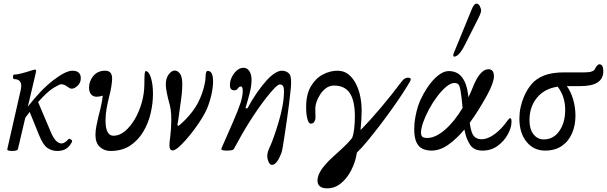

<svg xmlns="http://www.w3.org/2000/svg" viewBox="-20 -811 3313 1048"><path d="M46 13Q17 13 20 2L87 -293Q92 -313 94 -324Q96 -335 96 -341Q96 -379 58 -379Q51 -379 51 -391.5Q51 -404 58 -404Q73 -404 98 -410.5Q123 -417 154 -427Q166 -431 171 -431Q177 -431 177 -424Q177 -422 175 -412L132 -229Q205 -323 272 -374Q339 -425 375 -425Q421 -425 421 -384Q421 -359 403.5 -343Q386 -327 372 -327Q365 -327 359 -330.5Q353 -334 346 -339Q331 -351 313 -351Q305 -351 272.5 -331.5Q240 -312 188 -254L257 -91Q273 -54 287.5 -41Q302 -28 315 -28Q334 -28 354 -52Q358 -56 367.5 -49.5Q377 -43 372 -35Q359 -10 340 1.5Q321 13 292 13Q264 13 239.5 -3Q215 -19 193 -74L142 -200Q130 -184 118 -168L78 2Q76 13 46 13Z M583 13Q549 13 525 -9Q501 -31 501 -75Q501 -97 506.5 -125.5Q512 -154 519 -182Q529 -219 534 -244.5Q539 -270 541 -289Q524 -283 507 -283Q488 -283 477 -296.5Q466 -310 466 -333Q466 -368 489.5 -396.5Q513 -425 554 -425Q592 -425 592 -383Q592 -365 587.5 -337.5Q583 -310 574 -276Q568 -252 562 -219.5Q556 -187 556 -153Q556 -110 567.5 -90Q579 -70 599 -70Q632 -70 662 -95Q692 -120 716 -161Q740 -202 754 -252Q768 -302 768 -353Q768 -390 769.5 -406.5Q771 -423 775 -423Q792 -423 803.5 -387.5Q815 -352 815 -298Q815 -248 802.5 -193.5Q790 -139 762 -92Q734 -45 690 -16Q646 13 583 13Z M923 10Q905 10 905 -17Q905 -26 906 -38Q907 -50 910 -72Q912 -87 913.5 -111.5Q915 -136 915 -155Q915 -195 911.5 -214Q908 -233 907 -237Q897 -272 891 -302Q885 -332 885 -349Q885 -384 901 -405Q917 -426 933 -426Q950 -426 962.5 -409Q975 -392 975 -351Q975 -307 964 -236Q957 -184 953.5 -159.5Q950 -135 948 -128L955 -124Q994 -156 1028.5 -200Q1063 -244 1083 -302Q1091 -325 1096.5 -349.5Q1102 -374 1102 -391Q1102 -424 1114 -424Q1143 -424 1143 -367Q1143 -337 1135 -299Q1127 -261 1112 -223Q1102 -198 1083 -167Q1064 -136 1041 -105Q1018 -74 995 -48Q972 -22 953 -6Q934 10 923 10Z M1464 89Q1454 89 1446.5 73.5Q1439 58 1439 39Q1439 29 1442.5 17Q1446 5 1455 -14Q1463 -31 1475 -65Q1487 -99 1500 -142Q1513 -185 1521.5 -229.5Q1530 -274 1530 -312Q1530 -334 1524.5 -342Q1519 -350 1507 -350Q1498 -350 1478 -329.5Q1458 -309 1430 -273Q1342 -159 1256 3Q1251 11 1217 11Q1188 11 1188 2Q1188 0 1188.5 -1Q1189 -2 1190 -4L1250 -141Q1281 -212 1293 -249.5Q1305 -287 1305 -315Q1305 -339 1295 -339Q1287 -339 1283 -334Q1279 -329 1274 -323.5Q1269 -318 1259 -318Q1235 -318 1235 -346Q1235 -370 1246 -391.5Q1257 -413 1273.5 -427Q1290 -441 1309 -441Q1329 -441 1341 -423Q1353 -405 1353 -375Q1353 -344 1344 -307.5Q1335 -271 1320 -221L1330 -219Q1356 -267 1382.5 -305Q1409 -343 1435 -372Q1460 -399 1481 -412Q1502 -425 1518 -425Q1544 -425 1559 -408Q1565 -402 1567 -389Q1569 -376 1569 -359Q1569 -344 1565.5 -311.5Q1562 -279 1557 -238Q1552 -197 1545.5 -153.5Q1539 -110 1533.5 -72.5Q1528 -35 1523.5 -9.5Q1519 16 1517 21Q1492 89 1464 89Z M1766 217Q1713 217 1713 174Q1713 145 1737 111Q1758 82 1787.5 54.5Q1817 27 1848 -1Q1879 -29 1902 -58Q1910 -78 1913.5 -110Q1917 -142 1917 -175Q1917 -261 1889.5 -302.5Q1862 -344 1803 -344Q1779 -344 1760 -330Q1741 -316 1728 -296Q1715 -276 1708 -255.5Q1701 -235 1701 -221Q1701 -199 1701.5 -189Q1702 -179 1702 -166Q1702 -159 1696 -147.5Q1690 -136 1676 -136Q1665 -136 1658 -161Q1651 -186 1651 -226Q1651 -296 1677 -340Q1703 -384 1742.5 -404.5Q1782 -425 1822 -425Q1857 -425 1881.5 -405.5Q1906 -386 1922.5 -354Q1939 -322 1946.5 -284Q1954 -246 1954 -209Q1954 -190 1952.5 -160.5Q1951 -131 1948 -101Q2004 -158 2061.5 -226.5Q2119 -295 2170 -363Q2181 -378 2190 -382.5Q2199 -387 2206 -387Q2229 -387 2219 -368Q2203 -340 2176.5 -299.5Q2150 -259 2117.5 -213.5Q2085 -168 2050.5 -123Q2016 -78 1984.5 -40Q1953 -2 1928 22Q1920 74 1897 118.5Q1874 163 1840.5 190Q1807 217 1766 217Z M2335 11Q2310 11 2288.5 2Q2267 -7 2254 -32.5Q2241 -58 2241 -107Q2241 -139 2247 -171.5Q2253 -204 2262 -232Q2273 -265 2291.5 -298.5Q2310 -332 2333 -360.5Q2356 -389 2381 -406Q2406 -423 2429 -423Q2476 -423 2502 -389Q2528 -355 2535 -295Q2536 -289 2537 -280Q2550 -307 2561 -335Q2569 -356 2581.5 -379Q2594 -402 2610.5 -417.5Q2627 -433 2646 -433Q2676 -433 2676 -395Q2676 -360 2639 -292Q2618 -254 2594 -215Q2570 -176 2544 -141Q2545 -134 2546 -128Q2553 -82 2568 -66.5Q2583 -51 2608 -51Q2643 -51 2681.5 -80Q2720 -109 2751 -154Q2760 -166 2765 -166Q2772 -166 2772 -147Q2772 -115 2752 -78Q2732 -41 2696.5 -15Q2661 11 2614 11Q2567 11 2546.5 -20Q2526 -51 2518 -90Q2516 -97 2515 -104Q2473 -54 2427.5 -21.5Q2382 11 2335 11ZM2278 -87Q2278 -71 2285.5 -64.5Q2293 -58 2312 -58Q2357 -58 2408.5 -102.5Q2460 -147 2505 -222Q2499 -287 2494 -315.5Q2489 -344 2481.5 -351Q2474 -358 2460 -358Q2440 -358 2415.5 -337.5Q2391 -317 2366.5 -284.5Q2342 -252 2322 -215Q2302 -178 2290 -144Q2278 -110 2278 -87ZM2459 -502Q2454 -502 2454 -509Q2454 -511 2454.5 -513.5Q2455 -516 2456 -519L2552 -753Q2566 -791 2581 -791Q2592 -791 2599 -777.5Q2606 -764 2606 -752Q2606 -746 2600 -731Q2594 -716 2577 -684L2520 -571Q2486 -502 2459 -502Z M2955 11Q2893 11 2854 -37Q2815 -85 2815 -163Q2815 -195 2821.5 -225Q2828 -255 2839 -281Q2856 -322 2881.5 -352Q2907 -382 2950 -399Q2993 -416 3061 -416H3172Q3221 -416 3228 -436Q3233 -446 3239 -453Q3245 -460 3252 -460Q3273 -460 3273 -422Q3273 -341 3149 -341H3074Q3096 -311 3108.5 -268Q3121 -225 3121 -179Q3121 -126 3102 -82.5Q3083 -39 3046 -14Q3009 11 2955 11ZM2870 -155Q2870 -106 2892 -78Q2914 -50 2948 -50Q3001 -50 3033 -96Q3065 -142 3065 -212Q3065 -284 3024 -338Q2951 -327 2910.5 -277Q2870 -227 2870 -155Z"/></svg>

Font: Junicode
Style: Italic
Weight: 400
Italic angle: -11°
Designer: Peter S. Baker
Version: Version 2.100; ttfautohint (v1.8.4)